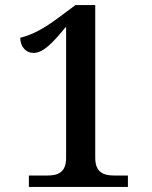

<svg xmlns="http://www.w3.org/2000/svg" viewBox="-20 -738 601 758"><path d="M94 0H485V-45H432C388 -45 356 -58 356 -115V-718H278L208 -666C142 -617 100 -599 60 -589C60 -553 83 -529 112 -529C152 -529 190 -571 241 -633V-115C241 -56 208 -45 165 -45H94Z"/></svg>

Font: Noto Serif Ethiopic Medium
Style: Regular
Weight: 500
Designer: Monotype Design Team
Foundry: Monotype Imaging Inc.
Version: Version 2.102